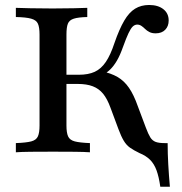

<svg xmlns="http://www.w3.org/2000/svg" viewBox="-20 -602 719 759"><path d="M613.7 136.3Q608.1 96.8 598.8 71.4Q589.5 46 573.4 29.8Q557.3 13.7 531.5 3.2Q508.1 -8.1 493.5 -18.5Q479 -29 469 -46Q458.9 -62.9 448.4 -91.1L416.9 -175.8Q404 -211.3 387.5 -231.5Q371 -251.6 346.8 -260.9Q322.6 -270.2 287.1 -270.2H221V-306.5H291.9Q329 -306.5 354.4 -318.1Q379.8 -329.8 398.4 -357.3Q416.9 -384.7 432.3 -431.5Q451.6 -487.1 471 -520.2Q490.3 -553.2 514.1 -567.7Q537.9 -582.3 569.4 -582.3Q604.8 -582.3 625.8 -565.7Q646.8 -549.2 646.8 -521Q646.8 -498.4 633.1 -484.3Q619.4 -470.2 595.2 -470.2Q580.6 -470.2 570.6 -475.4Q560.5 -480.6 553.6 -487.5Q546.8 -494.4 539.1 -499.6Q531.5 -504.8 522.6 -504.8Q512.9 -504.8 504.8 -497.2Q496.8 -489.5 487.9 -470.6Q479 -451.6 466.1 -416.1Q454.8 -383.9 442.3 -362.5Q429.8 -341.1 415.3 -327Q400.8 -312.9 381.5 -304L379 -321Q418.5 -312.9 444.8 -297.6Q471 -282.3 489.9 -254.8Q508.9 -227.4 525 -181.5L556.5 -97.6Q566.1 -71.8 574.2 -58.9Q582.3 -46 595.2 -41.1Q608.1 -36.3 630.6 -36.3H642.7Q642.7 5.6 645.2 48.4Q647.6 91.1 651.6 136.3ZM42.7 0V-36.3Q83.9 -37.9 103.6 -43.1Q123.4 -48.4 129.8 -62.9Q136.3 -77.4 136.3 -105.6V-465.3Q136.3 -494.4 129.8 -508.5Q123.4 -522.6 103.2 -528.2Q83.1 -533.9 42.7 -534.7V-571Q63.7 -570.2 100.4 -569.4Q137.1 -568.5 187.9 -568.5Q237.1 -568.5 271.4 -569.4Q305.6 -570.2 325 -571V-534.7Q289.5 -533.9 271.8 -528.2Q254 -522.6 248.4 -508.5Q242.7 -494.4 242.7 -465.3V-105.6Q242.7 -77.4 249.2 -62.9Q255.6 -48.4 275.4 -43.1Q295.2 -37.9 335.5 -36.3V0Q313.7 -1.6 276.2 -2Q238.7 -2.4 189.5 -2.4Q138.7 -2.4 101.2 -2Q63.7 -1.6 42.7 0Z"/></svg>

Font: Playfair 9pt SemiBold
Style: Regular
Weight: 600
Designer: Claus Eggers Sørensen
Foundry: Claus Eggers Sørensen
Version: Version 2.001;gftools[0.9.30]